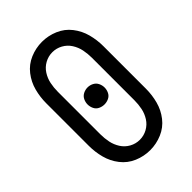

<svg xmlns="http://www.w3.org/2000/svg" viewBox="-221 -838 941 941"><g transform="rotate(-45 250.0 -367.5)"><path d="M250 8Q207 8 167 -9Q127 -26 100.5 -60Q74 -94 63 -135.5Q52 -177 52 -220V-515Q52 -558 63 -599.5Q74 -641 100.5 -675Q127 -709 167 -726Q207 -743 250 -743Q293 -743 333 -726Q373 -709 399.5 -675Q426 -641 437 -599.5Q448 -558 448 -515V-220Q448 -177 437 -135.5Q426 -94 399.5 -60Q373 -26 333 -9Q293 8 250 8ZM250 -64Q278 -64 302.5 -77.5Q327 -91 342 -114.5Q357 -138 362.5 -165Q368 -192 368 -220V-515Q368 -543 362.5 -570Q357 -597 342 -620.5Q327 -644 302.5 -657.5Q278 -671 250 -671Q222 -671 197.5 -657.5Q173 -644 158 -620.5Q143 -597 137.5 -570Q132 -543 132 -515V-220Q132 -192 137.5 -165Q143 -138 158 -114.5Q173 -91 197.5 -77.5Q222 -64 250 -64ZM250 -309Q234 -309 219.5 -316Q205 -323 198 -337.5Q191 -352 191 -367.5Q191 -383 198 -397.5Q205 -412 219.5 -419.5Q234 -427 250 -427Q266 -427 280.5 -419.5Q295 -412 302 -397.5Q309 -383 309 -367.5Q309 -352 302 -337.5Q295 -323 280.5 -316Q266 -309 250 -309Z"/></g></svg>

Font: Iosevka SS01
Style: Regular
Weight: 400
Monospace: yes
Designer: Belleve Invis
Foundry: Belleve Invis
Version: 2.3.3; ttfautohint (v1.8.3)